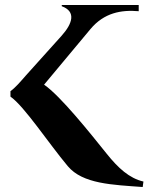

<svg xmlns="http://www.w3.org/2000/svg" viewBox="-20 -742 632 771"><path d="M553 9 556 -13C499 -26 454 -68 409 -124C344 -205 223 -357 157 -402L343 -625C398 -691 467 -703 537 -697V-722H228V-717C286 -696 272 -648 227 -598L84 -439C63 -415 41 -389 22 -376V-354C77 -316 175 -167 252 -75C312 -3 432 0 553 9Z"/></svg>

Font: Sinistre Bold
Style: Regular
Weight: 900
Designer: Jules Durand
Foundry: Collletttivo
Version: Version 69.420;Glyphs 3.2 (3217)